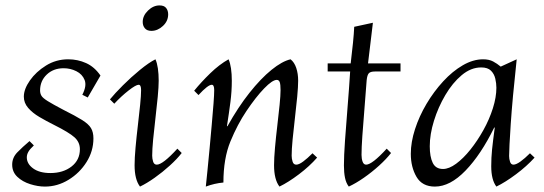

<svg xmlns="http://www.w3.org/2000/svg" viewBox="-20 -674 2009 709"><path d="M146 15Q120 15 91.5 6Q63 -3 44 -21Q25 -39 25 -66Q25 -92 44 -111.5Q63 -131 89 -153L105 -137Q90 -123 84.5 -113Q79 -103 79 -93Q79 -69 102.5 -52Q126 -35 166 -35Q213 -35 244 -59Q275 -83 275 -123Q275 -149 255 -167Q235 -185 179 -213Q151 -227 125.5 -242Q100 -257 84 -275.5Q68 -294 68 -317Q68 -345 90.5 -377Q113 -409 150 -432Q187 -455 232 -455Q267 -455 298 -441Q329 -427 351 -395L304 -314L284 -324Q301 -357 292.5 -378.5Q284 -400 262 -411Q240 -422 215 -422Q177 -422 152.5 -398.5Q128 -375 128 -340Q128 -329 133 -320.5Q138 -312 156.5 -300.5Q175 -289 213 -269Q259 -246 283 -231Q307 -216 316 -201Q325 -186 325 -163Q325 -116 299.5 -75.5Q274 -35 233 -10Q192 15 146 15Z M497 15Q477 -11 477 -64Q477 -90 480.5 -129Q484 -168 489 -210Q494 -252 497.5 -287Q501 -322 501 -341Q501 -361 492 -361Q482 -361 455 -340Q428 -319 402 -291L386 -307Q404 -329 434 -359Q464 -389 497 -416Q530 -443 554 -455Q560 -442 563 -421.5Q566 -401 566 -376Q566 -354 562.5 -316.5Q559 -279 554 -237.5Q549 -196 545.5 -159Q542 -122 542 -99Q542 -88 545.5 -77Q549 -66 559 -66Q581 -66 635 -125L651 -109Q634 -87 607 -62.5Q580 -38 551 -17.5Q522 3 497 15ZM539 -560Q523 -560 515 -569.5Q507 -579 507 -593Q507 -616 526.5 -635Q546 -654 569 -654Q586 -654 593.5 -644.5Q601 -635 601 -621Q601 -596 581.5 -578Q562 -560 539 -560Z M740 15Q742 -6 746 -43.5Q750 -81 754 -126Q758 -171 762 -214.5Q766 -258 768.5 -292Q771 -326 771 -341Q771 -361 762 -361Q748 -361 713 -323L697 -339Q723 -371 756.5 -403.5Q790 -436 824 -455Q830 -442 833 -421.5Q836 -401 836 -376Q836 -337 831 -298Q826 -259 818 -208H820Q859 -278 901 -331Q943 -384 982.5 -416Q1022 -448 1053 -455Q1067 -444 1074 -423Q1081 -402 1081 -376Q1081 -354 1077.5 -316.5Q1074 -279 1069 -237.5Q1064 -196 1060.5 -159Q1057 -122 1057 -99Q1057 -88 1060.5 -77Q1064 -66 1074 -66Q1084 -66 1099.5 -77.5Q1115 -89 1134 -108L1151 -92Q1123 -60 1084 -30.5Q1045 -1 1012 15Q992 -11 992 -64Q992 -90 995.5 -129Q999 -168 1004 -210Q1009 -252 1012.5 -287Q1016 -322 1016 -341Q1016 -362 1013 -370.5Q1010 -379 1002 -379Q986 -379 955.5 -347.5Q925 -316 890 -264Q857 -215 831 -152Q805 -89 805 0Q772 3 740 15Z M1268 15Q1258 2 1254 -17.5Q1250 -37 1250 -63Q1250 -98 1254 -155Q1258 -212 1263.5 -279Q1269 -346 1273 -410H1190V-440H1275Q1280 -481 1283.5 -516Q1287 -551 1288 -575L1357 -590Q1354 -562 1349 -523Q1344 -484 1339 -440H1459V-410H1365Q1348 -410 1342 -403.5Q1336 -397 1334 -378Q1330 -322 1325.5 -268.5Q1321 -215 1318 -171.5Q1315 -128 1315 -102Q1315 -88 1319 -77Q1323 -66 1332 -66Q1354 -66 1408 -125L1424 -109Q1407 -87 1380 -62.5Q1353 -38 1323.5 -17.5Q1294 3 1268 15Z M1586 15Q1539 15 1518 -21Q1497 -57 1497 -106Q1497 -149 1512.5 -197Q1528 -245 1555 -290.5Q1582 -336 1616.5 -373.5Q1651 -411 1689 -433Q1727 -455 1764 -455Q1786 -455 1801 -447Q1816 -439 1829 -428L1888 -455Q1872 -307 1866 -216Q1860 -125 1860 -98Q1860 -87 1863.5 -76.5Q1867 -66 1876 -66Q1886 -66 1902 -77.5Q1918 -89 1937 -108L1954 -92Q1925 -60 1885.5 -30.5Q1846 -1 1813 15Q1794 -10 1794 -60Q1794 -92 1797 -121.5Q1800 -151 1807 -203H1805Q1756 -103 1699 -44Q1642 15 1586 15ZM1616 -50Q1638 -50 1664.5 -69.5Q1691 -89 1717 -121.5Q1743 -154 1765 -193.5Q1787 -233 1800 -274Q1813 -315 1813 -350Q1813 -366 1809 -383.5Q1805 -401 1793 -413Q1781 -425 1757 -425Q1719 -425 1685 -396.5Q1651 -368 1624.5 -323Q1598 -278 1582.5 -228Q1567 -178 1567 -134Q1567 -95 1578 -72.5Q1589 -50 1616 -50Z"/></svg>

Font: Bona Nova
Style: Italic
Weight: 400
Italic angle: -4°
Designer: Mateusz Machalski
Foundry: Capitalics
Version: Version 4.001; ttfautohint (v1.8.3)